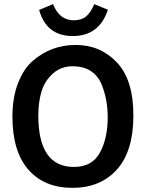

<svg xmlns="http://www.w3.org/2000/svg" viewBox="-20 -894 704 927"><path d="M40 -331Q40 -423 67 -492.5Q94 -562 138 -600Q227 -677 345.5 -677Q464 -677 544 -593Q624 -509 624 -336.5Q624 -164 544.5 -75.5Q465 13 329.5 13Q194 13 117 -75Q40 -163 40 -331ZM165 -336Q165 -88 337 -88Q429 -88 466 -164Q500 -231 500 -328Q500 -415 470 -488Q453 -528 418.5 -551Q384 -574 329 -574Q274 -574 234.5 -538Q195 -502 180 -451Q165 -400 165 -336ZM435 -874 501 -847Q459 -720 331.5 -720Q204 -720 169 -846L236 -874Q267 -796 336 -796Q373 -796 395.5 -814.5Q418 -833 435 -874Z"/></svg>

Font: Bree Serif
Style: Regular
Weight: 400
Designer: Veronika Burian, Jos Scaglione
Foundry: TypeTogether
Version: Version 1.001